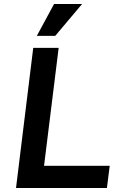

<svg xmlns="http://www.w3.org/2000/svg" viewBox="-20 -939 601 959"><path d="M60 0 146 -700H273L200 -111H528L514 0ZM256 -760H164L250 -919H390Z"/></svg>

Font: Inclusive Sans SemiBold
Style: Italic
Weight: 600
Italic angle: -7°
Designer: Olivia King
Foundry: Olivia King
Version: Version 2.004